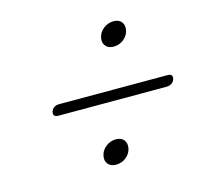

<svg xmlns="http://www.w3.org/2000/svg" viewBox="-73 -652 664 612"><g transform="rotate(-15 259.0 -346.0)"><path d="M329.1 -490.1Q312.1 -490.1 303.3 -500.8Q294.6 -511.4 297.4 -526.5Q300.1 -543.9 315 -556.2Q329.9 -568.5 349.4 -568.5Q366.9 -568.5 375.2 -557.8Q383.6 -547.1 380.8 -531.3Q378 -514.6 363.5 -502.3Q349 -490.1 329.1 -490.1ZM87.5 -341Q90 -349 97 -353.5Q104 -358 112.5 -358H471.5Q490 -358 485.5 -341Q483 -332.5 475.5 -327.8Q468 -323 460 -323H103Q82.5 -323 87.5 -341ZM239.1 -124.6Q222.1 -124.6 213.3 -135.3Q204.6 -145.9 207.4 -161Q210.1 -178.4 225 -190.7Q239.9 -203 259.4 -203Q276.9 -203 285.2 -192.3Q293.6 -181.6 290.8 -165.8Q288 -149.1 273.5 -136.8Q259 -124.6 239.1 -124.6Z"/></g></svg>

Font: Fraunces 72pt S050 Light
Style: Italic
Weight: 300
Italic angle: -16°
Version: Version 1.000; ttfautohint (v1.8.3)